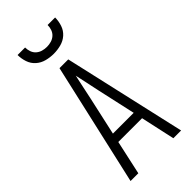

<svg xmlns="http://www.w3.org/2000/svg" viewBox="-293 -1020 1085 1085"><g transform="rotate(-45 250.0 -477.5)"><path d="M48 0 215 -735H285L452 0H390L345 -205H155L110 0ZM333 -260 282 -490Q274 -528 266 -565.5Q258 -603 250 -640Q242 -603 234 -565.5Q226 -528 218 -490L167 -260ZM250 -815Q221 -815 192 -822.5Q163 -830 141 -849.5Q119 -869 109.5 -897.5Q100 -926 100 -955H160Q160 -937 166 -920Q172 -903 185 -891.5Q198 -880 215 -875Q232 -870 250 -870Q268 -870 285 -875Q302 -880 315 -891.5Q328 -903 334 -920Q340 -937 340 -955H400Q400 -926 390.5 -897.5Q381 -869 359 -849.5Q337 -830 308 -822.5Q279 -815 250 -815Z"/></g></svg>

Font: Iosevka Custom Light
Style: Regular
Weight: 300
Monospace: yes
Designer: Belleve Invis
Foundry: Belleve Invis
Version: Version 27.3.5